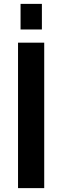

<svg xmlns="http://www.w3.org/2000/svg" viewBox="-20 -970 321 990"><path d="M208 0H73V-750H208ZM86 -818V-950H196V-818Z"/></svg>

Font: Mohave Light
Style: Regular
Weight: 300
Designer: Gumpita Rahayu
Foundry: Tokotype
Version: Version 2.003